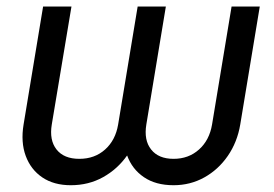

<svg xmlns="http://www.w3.org/2000/svg" viewBox="-20 -542 816 572"><path d="M190.9 9.8Q140.6 9.8 106.2 -13.4Q71.8 -36.6 56.6 -77.6Q41.5 -118.7 50.3 -171.4L108.4 -522.5H192.9L134.3 -171.4Q126.5 -124.5 148.4 -96.7Q170.4 -68.8 216.3 -68.8Q262.2 -68.8 293.2 -96.7Q324.2 -124.5 332 -171.4L390.1 -522.5H474.1L416 -171.4Q408.2 -124.5 430.2 -96.7Q452.1 -68.8 497.1 -68.8Q542 -68.8 573 -96.7Q604 -124.5 611.8 -171.4L669.9 -522.5H753.9L695.8 -171.4Q687 -118.7 658.7 -77.6Q630.4 -36.6 588.6 -13.4Q546.9 9.8 497.1 9.8Q443.8 9.8 408.7 -14.2Q373.5 -38.1 358.6 -79.1Q343.8 -120.1 352.1 -171.4H396Q387.7 -120.1 358.9 -79.1Q330.1 -38.1 287.1 -14.2Q244.1 9.8 190.9 9.8Z"/></svg>

Font: Inter 28pt
Style: Italic
Weight: 400
Italic angle: -9.3988°
Designer: Rasmus Andersson
Foundry: rsms
Version: Version 4.001;git-66647c0bb